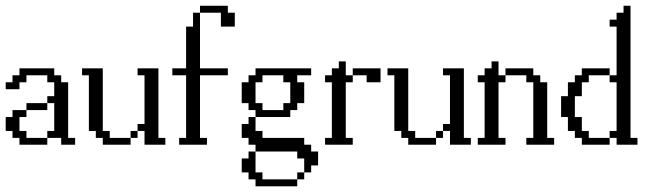

<svg xmlns="http://www.w3.org/2000/svg" viewBox="-20 -508 2282 674"><path d="M48.3 0V-23.9H23.9V-48.3H0V-97.2H23.9V-121.6H72.8V-97.2H48.3V-48.3H72.8V-23.9H146V0ZM72.8 -121.6V-146H146V-121.6ZM194.8 0V-23.9H146V-48.3H170.4V-146H146V-170.4H170.4V-219.2H146V-243.7H72.8V-219.2H48.3V-194.8H0V-219.2H23.9V-243.7H48.3V-268.1H170.4V-243.7H194.8V-219.2H219.2V-23.9H243.7V0Z M438.5 -23.9V-48.3H462.9V-23.9ZM340.8 0V-23.9H316.4V-48.3H292V-243.7H268.1V-268.1H340.8V-48.3H365.2V-23.9H438.5V0ZM487.3 0V-48.3H462.9V-72.8H487.3V-243.7H462.9V-268.1H536.1V-23.9H560.5V0Z M608.9 0V-23.9H633.3V-243.7H585V-268.1H633.3V-414.6H657.7V-463.4H682.1V-268.1H779.8V-243.7H682.1V-23.9H706.5V0ZM755.4 -414.6V-463.4H682.1V-487.8H779.8V-463.4H804.2V-414.6Z M1023.4 121.6V97.2H1047.9V121.6ZM877 146V121.6H852.5V97.2H828.6V48.3H852.5V23.9H877V97.2H901.4V121.6H1023.4V146ZM1047.9 97.2V48.3H1023.4V23.9H877V0H852.5V-23.9H828.6V-72.8H852.5V-97.2H877V-48.3H901.4V-23.9H1047.9V0H1072.3V23.9H1096.7V72.8H1072.3V97.2ZM974.6 -121.6V-146H999V-219.2H974.6V-243.7H901.4V-219.2H877V-146H901.4V-121.6ZM877 -97.2V-121.6H852.5V-146H828.6V-219.2H852.5V-243.7H877V-268.1H1072.3V-243.7H1023.4V-219.2H1047.9V-146H1023.4V-121.6H999V-97.2Z M1267.1 -219.2V-243.7H1218.3V-268.1H1315.9V-219.2ZM1121.1 0V-23.9H1145V-219.2H1121.1V-243.7H1145V-268.1H1169.4V-292.5H1193.8V-243.7H1218.3V-219.2H1193.8V-23.9H1218.3V0Z M1510.7 -23.9V-48.3H1535.2V-23.9ZM1413.1 0V-23.9H1388.7V-48.3H1364.3V-243.7H1340.3V-268.1H1413.1V-48.3H1437.5V-23.9H1510.7V0ZM1559.6 0V-48.3H1535.2V-72.8H1559.6V-243.7H1535.2V-268.1H1608.4V-23.9H1632.8V0Z M1827.6 0V-23.9H1852.1V-219.2H1827.6V-243.7H1754.4V-268.1H1852.1V-243.7H1876.5V-219.2H1900.9V-23.9H1925.3V0ZM1657.2 0V-23.9H1681.2V-219.2H1657.2V-243.7H1681.2V-268.1H1705.6V-292.5H1730V-243.7H1754.4V-219.2H1730V-23.9H1754.4V0Z M2022.5 0V-23.9H1998V-48.3H1973.6V-97.2H1949.7V-170.4H1973.6V-219.2H1998V-243.7H2022.5V-268.1H2120.1V-243.7H2046.9V-219.2H2022.5V-170.4H1998V-97.2H2022.5V-48.3H2046.9V-23.9H2120.1V0ZM2144.5 0V-23.9H2120.1V-48.3H2144.5V-219.2H2120.1V-243.7H2144.5V-414.6H2120.1V-439H2144.5V-463.4H2168.9V-487.8H2193.4V-23.9H2217.8V0Z"/></svg>

Font: FS Mondwest Regular
Style: Regular
Weight: 400
Designer: NZWStudios2024
Foundry: https://fontstruct.com
Version: Version 1.0